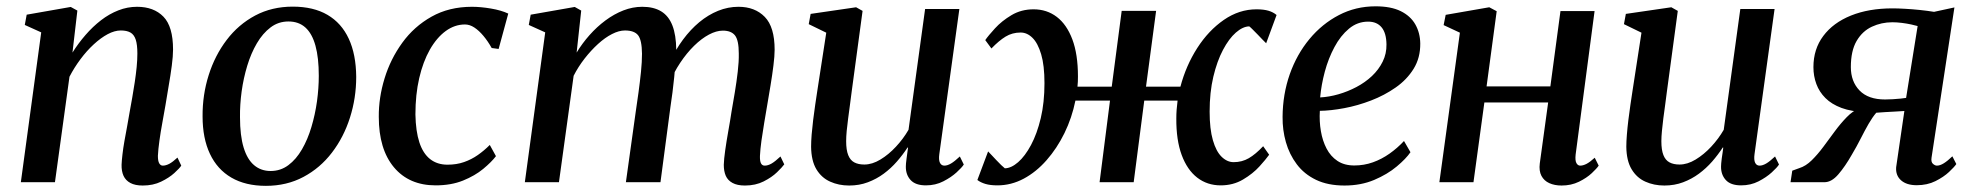

<svg xmlns="http://www.w3.org/2000/svg" viewBox="-20 -577 6254 608"><path d="M209.5 -410.5Q228 -440 250.8 -466.2Q273.5 -492.5 299.8 -512.8Q326 -533 354.8 -544.2Q383.5 -555.5 414 -555.5Q467 -555.5 497.5 -524.2Q528 -493 528 -420Q528 -399.5 524 -369Q520 -338.5 514.2 -305.5Q508.5 -272.5 504 -244Q499.5 -217.5 494 -188Q488.5 -158.5 484.8 -131.2Q481 -104 480 -83.5Q480 -67 484.2 -59.8Q488.5 -52.5 495.5 -52.5Q505 -52.5 516 -58.2Q527 -64 542 -78L554 -52.5Q548.5 -44 532 -29Q515.5 -14 490.2 -1.8Q465 10.5 432 10.5Q408 10.5 393 2.5Q378 -5.5 371.2 -20.2Q364.5 -35 365 -55.5Q365.5 -68.5 367.8 -88Q370 -107.5 374 -130.2Q378 -153 382.5 -176.5Q387 -200 390.5 -222Q394.5 -244 398.8 -268.2Q403 -292.5 406.8 -317.2Q410.5 -342 412.8 -365Q415 -388 415 -407.5Q415 -435.5 409.8 -451.5Q404.5 -467.5 393 -474Q381.5 -480.5 362.5 -480.5Q343 -480.5 321 -468.8Q299 -457 276.8 -436.5Q254.5 -416 234.8 -389.5Q215 -363 200 -334L154 0H46L110.5 -474.5L58.5 -498L64.5 -530.5L204 -555L225 -543.5Z M907 -556Q972.5 -556 1017 -530Q1061.5 -504 1084.5 -454.2Q1107.5 -404.5 1108 -333.5Q1108 -266.5 1088.2 -204.5Q1068.5 -142.5 1031.2 -93.8Q994 -45 941 -16.8Q888 11.5 822 11.5Q757.5 11.5 712.8 -14.5Q668 -40.5 644.8 -89.8Q621.5 -139 621.5 -208.5Q621 -276.5 640.8 -339Q660.5 -401.5 697.8 -450.5Q735 -499.5 788 -527.8Q841 -556 907 -556ZM893.5 -509Q861.5 -509 836.8 -490.2Q812 -471.5 793.5 -440Q775 -408.5 763 -369Q751 -329.5 745.2 -287.5Q739.5 -245.5 740 -206Q740 -147.5 751.5 -109.8Q763 -72 784.8 -53.8Q806.5 -35.5 837 -35.5Q868.5 -35.5 893.2 -54Q918 -72.5 936.2 -104Q954.5 -135.5 966.2 -175Q978 -214.5 983.8 -256.2Q989.5 -298 989.5 -337Q989.5 -394 979 -432.2Q968.5 -470.5 947.2 -489.8Q926 -509 893.5 -509Z M1359.5 10Q1275.5 10 1227.5 -47.2Q1179.5 -104.5 1179.5 -207Q1179 -267.5 1197.8 -328.8Q1216.5 -390 1253.8 -441.5Q1291 -493 1346.5 -524.2Q1402 -555.5 1474.5 -555.5Q1502 -555.5 1534.5 -550Q1567 -544.5 1589.5 -534L1559 -422L1537 -425Q1525 -446.5 1511 -463.2Q1497 -480 1482.2 -489.8Q1467.5 -499.5 1452.5 -499.5Q1420 -499.5 1391.5 -478.8Q1363 -458 1341.2 -419.8Q1319.5 -381.5 1307.5 -329.5Q1295.5 -277.5 1295.5 -214.5Q1296.5 -161.5 1308 -126.2Q1319.5 -91 1342 -73.2Q1364.5 -55.5 1397 -55.5Q1426 -55.5 1449.5 -63.8Q1473 -72 1493 -86Q1513 -100 1531 -118L1550.5 -82.5Q1536.5 -64 1510.2 -42.2Q1484 -20.5 1446.2 -5.2Q1408.5 10 1359.5 10Z M1820.5 -543.5 1806 -410.5Q1823.5 -439.5 1846.8 -465.8Q1870 -492 1897.2 -512.2Q1924.5 -532.5 1954 -544Q1983.5 -555.5 2014 -555.5Q2050 -555.5 2073.8 -541Q2097.5 -526.5 2109.2 -496.5Q2121 -466.5 2121.5 -419Q2121.5 -412.5 2120.8 -404.2Q2120 -396 2119.2 -386.5Q2118.5 -377 2117 -367L2101.5 -380.5Q2119 -419.5 2142.8 -451.5Q2166.5 -483.5 2194.5 -506.8Q2222.5 -530 2254 -542.8Q2285.5 -555.5 2318.5 -555.5Q2370.5 -555.5 2401.8 -523.5Q2433 -491.5 2433 -419.5Q2433 -399.5 2429.2 -369.5Q2425.5 -339.5 2420 -306.5Q2414.5 -273.5 2409.5 -244Q2405 -217.5 2400 -188Q2395 -158.5 2391.2 -131.2Q2387.5 -104 2386.5 -83.5Q2386 -67 2389.8 -59.8Q2393.5 -52.5 2401.5 -52.5Q2412 -52.5 2423.5 -59.2Q2435 -66 2451.5 -81.5L2463.5 -56.5Q2457 -47.5 2440.5 -31.5Q2424 -15.5 2398.2 -2.5Q2372.5 10.5 2339 10.5Q2314.5 10.5 2299.5 2.2Q2284.5 -6 2278.2 -20.5Q2272 -35 2272 -55Q2272.5 -73 2276.5 -101.2Q2280.5 -129.5 2286.2 -161.5Q2292 -193.5 2296.5 -223.5Q2301.5 -252 2307 -285Q2312.5 -318 2316.2 -350Q2320 -382 2319.5 -407.5Q2319.5 -449.5 2307.5 -464.8Q2295.5 -480 2269 -480Q2248.5 -480 2225 -467.5Q2201.5 -455 2178 -432Q2154.5 -409 2134 -378.2Q2113.5 -347.5 2099 -311.5L2119 -378Q2117.5 -356.5 2115 -332.5Q2112.5 -308.5 2109.5 -284.2Q2106.5 -260 2103 -238L2071.5 0H1962L1993 -222Q1997.5 -251.5 2002 -284.8Q2006.5 -318 2009.8 -349.8Q2013 -381.5 2013 -407Q2012.5 -450.5 2000.5 -465.5Q1988.5 -480.5 1959 -480.5Q1940 -480.5 1918 -469.2Q1896 -458 1873.8 -437.8Q1851.5 -417.5 1831.2 -391.5Q1811 -365.5 1796.5 -337L1750 0H1642L1706.5 -474.5L1654.5 -498L1660.5 -530.5L1800 -555Z M2669 10.5Q2636 10.5 2608.8 -1.8Q2581.5 -14 2565.2 -41Q2549 -68 2548.5 -112.5Q2548.5 -129 2550.2 -150.8Q2552 -172.5 2555 -197Q2558 -221.5 2561.5 -245.2Q2565 -269 2568 -288.5L2596.5 -473.5L2541 -500.5L2547 -533L2691 -554L2711.5 -542.5L2677 -287Q2674.5 -266.5 2671.5 -244.8Q2668.5 -223 2665.8 -202Q2663 -181 2661.2 -162.5Q2659.5 -144 2659.5 -130Q2659.5 -102 2666 -85.8Q2672.5 -69.5 2685.2 -62.8Q2698 -56 2717 -56Q2742 -56 2768 -71.8Q2794 -87.5 2817.2 -112.5Q2840.5 -137.5 2857 -166L2909.5 -548.5H3018L2954.5 -89Q2952 -70.5 2956.5 -61.5Q2961 -52.5 2970.5 -52.5Q2980 -52.5 2991.5 -59.2Q3003 -66 3019.5 -81.5L3032 -56Q3026 -46.5 3009 -31Q2992 -15.5 2967.2 -2.8Q2942.5 10 2912 10Q2879 10 2863.5 -7Q2848 -24 2848.5 -50Q2848.5 -53 2849 -59.8Q2849.5 -66.5 2850.8 -75.2Q2852 -84 2853.2 -93Q2854.5 -102 2855.5 -109.5L2854 -110Q2839 -87 2820.2 -65.5Q2801.5 -44 2778.5 -27Q2755.5 -10 2728.2 0.2Q2701 10.5 2669 10.5Z M3138.5 10Q3116 10 3100.8 5.5Q3085.5 1 3075 -7L3109 -97.5Q3112.5 -94 3119.5 -86.5Q3126.5 -79 3134.8 -70.2Q3143 -61.5 3150.5 -54.2Q3158 -47 3162 -44Q3182.5 -44.5 3204.2 -63.5Q3226 -82.5 3245 -118Q3264 -153.5 3275.8 -203Q3287.5 -252.5 3287.5 -313.5Q3287.5 -370 3277 -405.2Q3266.5 -440.5 3249.5 -457.2Q3232.5 -474 3212 -474Q3185.5 -474 3164.2 -461Q3143 -448 3119.5 -423.5L3100 -450Q3109.5 -464 3130.8 -487.2Q3152 -510.5 3183 -529Q3214 -547.5 3253 -547.5Q3295 -547.5 3326.5 -523.5Q3358 -499.5 3375.8 -452.2Q3393.5 -405 3393.5 -335Q3393.5 -327 3393.2 -318.5Q3393 -310 3392 -302.5H3500.5L3532 -542.5H3641L3609 -302.5H3718Q3735.5 -369 3771.2 -424.8Q3807 -480.5 3855.5 -514Q3904 -547.5 3959 -547.5Q3981.5 -547.5 3996.8 -543Q4012 -538.5 4022.5 -529.5L3989.5 -440Q3985.5 -443.5 3978.5 -451Q3971.5 -458.5 3963 -467.2Q3954.5 -476 3947.2 -483.2Q3940 -490.5 3936 -493.5Q3915.5 -493 3893.5 -473.8Q3871.5 -454.5 3852.8 -419Q3834 -383.5 3822.2 -334Q3810.5 -284.5 3810.5 -223.5Q3810.5 -168.5 3820.8 -133Q3831 -97.5 3848.5 -80.5Q3866 -63.5 3886.5 -63.5Q3913 -63.5 3934.5 -76Q3956 -88.5 3980 -114L3999 -87Q3989.5 -73.5 3968.5 -50.2Q3947.5 -27 3916.2 -8.5Q3885 10 3845.5 10Q3803 10 3771.2 -14.5Q3739.5 -39 3722 -86.2Q3704.5 -133.5 3705 -202Q3705 -215.5 3706 -229.5Q3707 -243.5 3709 -258.5H3603.5L3570 0H3462L3495 -258.5H3385.5Q3374.5 -204 3350.8 -155.5Q3327 -107 3294.2 -69.8Q3261.5 -32.5 3221.8 -11.2Q3182 10 3138.5 10Z M4446.5 -95Q4432.5 -74.5 4403 -49.8Q4373.5 -25 4331.5 -7.2Q4289.5 10.5 4237.5 10.5Q4185 10.5 4147.5 -7.5Q4110 -25.5 4086.5 -56.8Q4063 -88 4052 -126.8Q4041 -165.5 4041.5 -207Q4042 -278.5 4064.2 -341.8Q4086.5 -405 4126.5 -453.2Q4166.5 -501.5 4219.8 -529.2Q4273 -557 4336 -557Q4384.5 -557 4415.5 -541.8Q4446.5 -526.5 4461.8 -499.8Q4477 -473 4477.5 -439.5Q4478 -394 4456.5 -359.2Q4435 -324.5 4399.5 -299.8Q4364 -275 4321.8 -258.8Q4279.5 -242.5 4236.8 -234.5Q4194 -226.5 4159.5 -226Q4157.5 -192.5 4162.8 -161.8Q4168 -131 4180.8 -106.5Q4193.5 -82 4215.2 -67.5Q4237 -53 4268.5 -53Q4299.5 -53 4327.5 -63Q4355.5 -73 4380.2 -90.5Q4405 -108 4426 -130.5ZM4312.5 -508.5Q4278.5 -508.5 4251.8 -486.2Q4225 -464 4205.8 -428Q4186.5 -392 4175.2 -350Q4164 -308 4160.5 -268.5Q4189 -270 4218.5 -278.5Q4248 -287 4275.5 -301.5Q4303 -316 4324.5 -336.2Q4346 -356.5 4358.5 -381.8Q4371 -407 4370.5 -436.5Q4370 -472.5 4355 -490.5Q4340 -508.5 4312.5 -508.5Z M4969.5 -87.5Q4967.5 -68.5 4972 -60.5Q4976.5 -52.5 4984 -52.5Q4993 -52.5 5003.8 -58Q5014.5 -63.5 5030 -77.5L5042.5 -52.5Q5036.5 -43.5 5020.5 -28.5Q5004.5 -13.5 4980 -1.5Q4955.5 10.5 4925 10.5Q4903 10.5 4886.2 3Q4869.5 -4.5 4861.2 -20.2Q4853 -36 4856 -59.5L4882.5 -252.5H4680.5L4646 0H4538L4603 -473.5L4551.5 -497.5L4558 -530L4696 -554L4719.5 -541.5L4687.5 -303.5H4889.5L4921.5 -542H5029.5Z M5250.5 10.5Q5217.5 10.5 5190.2 -1.8Q5163 -14 5146.8 -41Q5130.5 -68 5130 -112.5Q5130 -129 5131.8 -150.8Q5133.5 -172.5 5136.5 -197Q5139.5 -221.5 5143 -245.2Q5146.5 -269 5149.5 -288.5L5178 -473.5L5122.5 -500.5L5128.5 -533L5272.5 -554L5293 -542.5L5258.5 -287Q5256 -266.5 5253 -244.8Q5250 -223 5247.2 -202Q5244.5 -181 5242.8 -162.5Q5241 -144 5241 -130Q5241 -102 5247.5 -85.8Q5254 -69.5 5266.8 -62.8Q5279.5 -56 5298.5 -56Q5323.5 -56 5349.5 -71.8Q5375.5 -87.5 5398.8 -112.5Q5422 -137.5 5438.5 -166L5491 -548.5H5599.5L5536 -89Q5533.5 -70.5 5538 -61.5Q5542.5 -52.5 5552 -52.5Q5561.5 -52.5 5573 -59.2Q5584.5 -66 5601 -81.5L5613.5 -56Q5607.5 -46.5 5590.5 -31Q5573.5 -15.5 5548.8 -2.8Q5524 10 5493.5 10Q5460.5 10 5445 -7Q5429.5 -24 5430 -50Q5430 -53 5430.5 -59.8Q5431 -66.5 5432.2 -75.2Q5433.5 -84 5434.8 -93Q5436 -102 5437 -109.5L5435.5 -110Q5420.5 -87 5401.8 -65.5Q5383 -44 5360 -27Q5337 -10 5309.8 0.2Q5282.5 10.5 5250.5 10.5Z M6162.5 -82 6175 -57.5Q6169 -48.5 6152 -32.5Q6135 -16.5 6109 -3.5Q6083 9.5 6049.5 9.5Q6017.5 9.5 6000 -6Q5982.5 -21.5 5984.5 -47.5L6010.5 -225.5Q5999.5 -224.5 5983 -223.8Q5966.5 -223 5950 -222Q5933.5 -221 5921.5 -220Q5909.5 -206 5897.2 -184.8Q5885 -163.5 5872.2 -138.2Q5859.5 -113 5844 -87Q5823 -50 5801.5 -25Q5780 0 5757.5 0H5650L5655.5 -36.5L5677.5 -44.5Q5698.5 -51 5717.2 -69.5Q5736 -88 5754 -112.2Q5772 -136.5 5790.2 -161.2Q5808.5 -186 5828 -206Q5847.5 -226 5869 -235L5888 -222Q5843 -223.5 5811.5 -235.2Q5780 -247 5760.5 -266.5Q5741 -286 5731.8 -311Q5722.5 -336 5722.5 -364.5Q5722.5 -421.5 5753.8 -463.2Q5785 -505 5841.5 -527.8Q5898 -550.5 5973 -550.5Q5989.5 -550.5 6012 -549.2Q6034.5 -548 6058.8 -545.5Q6083 -543 6104.5 -539.5L6169 -553.5L6096.5 -77.5Q6094.5 -64 6101 -58.2Q6107.5 -52.5 6113.5 -52.5Q6123.5 -52.5 6135.5 -60Q6147.5 -67.5 6162.5 -82ZM6016 -267 6052.5 -494.5Q6046 -496.5 6032.2 -499.5Q6018.5 -502.5 6002.5 -504.5Q5986.5 -506.5 5972.5 -506.5Q5938 -506.5 5907.8 -492.5Q5877.5 -478.5 5859.2 -447.2Q5841 -416 5841 -364.5Q5841 -319 5868.5 -290.5Q5896 -262 5949.5 -262Q5960.5 -262 5973.8 -262.8Q5987 -263.5 5999 -264.8Q6011 -266 6016 -267Z"/></svg>

Font: Merriweather 48pt Medium
Style: Italic
Weight: 500
Italic angle: -7.8°
Version: Version 2.101